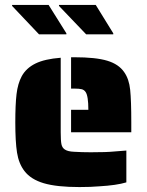

<svg xmlns="http://www.w3.org/2000/svg" viewBox="-20 -750 597 778"><path d="M268 -305H338Q338 -361 327 -377Q321 -386 311 -388.5Q301 -391 282 -391H268V-518H282Q368 -518 414.5 -504Q461 -490 483 -458Q503 -430 507.5 -386Q512 -342 512 -254V-214H268ZM79 -57Q56 -87 49 -131.5Q42 -176 42 -254Q42 -326 47 -368.5Q52 -411 68 -441Q86 -474 123.5 -492.5Q161 -511 226 -516V-214Q226 -180 229 -165.5Q232 -151 243 -144Q255 -136 280 -135Q312 -133 348 -133Q412 -133 441 -136L492 -140V-11Q452 1 382 5Q348 8 302 8Q210 8 157.5 -7.5Q105 -23 79 -57ZM29 -726V-730H177L249 -615V-611H138ZM219 -726V-730H368L439 -615V-611H329Z"/></svg>

Font: Saira Stencil
Style: Regular
Weight: 400
Designer: Hector Gatti with collaboration of the Omnibus-Type team
Foundry: Omnibus-Type
Version: Version 1.003